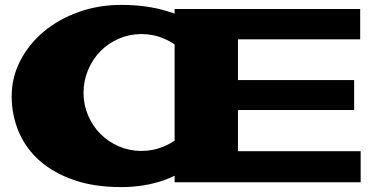

<svg xmlns="http://www.w3.org/2000/svg" viewBox="-20 -763 1555 778"><path d="M471.7 -743.2Q574.2 -743.2 657.2 -717.8Q672.9 -712.9 687.5 -708V-726.6H1439.5V-603.5H944.3V-438.5H1415V-317.4H944.3V-150.4H1441.4V-24.4H687.5V-50.8Q667 -41 645.5 -33.2Q565.4 -4.9 471.7 -4.9Q361.3 -4.9 278.8 -33.7Q196.3 -62.5 140.1 -112.3Q84 -162.1 55.7 -229.5Q27.3 -296.9 27.3 -373Q27.3 -449.2 62 -516.6Q96.7 -584 157.2 -634.8Q217.8 -685.5 298.8 -714.4Q379.9 -743.2 471.7 -743.2ZM552.7 -625Q504.9 -625 461.9 -606.4Q418.9 -587.9 387.2 -555.7Q355.5 -523.4 336.9 -479.5Q318.4 -435.5 318.4 -386.7Q318.4 -338.9 336.9 -295.4Q355.5 -252 387.2 -220.2Q418.9 -188.5 461.9 -169.9Q504.9 -151.4 552.7 -151.4Q601.6 -151.4 644.5 -169.9Q668 -179.7 687.5 -193.4V-583Q668 -596.7 644.5 -606.4Q601.6 -625 552.7 -625Z"/></svg>

Font: Polsku
Style: Regular
Weight: 400
Designer: Sebastien Sanfilippo
Version: Version 1.1